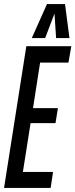

<svg xmlns="http://www.w3.org/2000/svg" viewBox="-30 -928 372 948"><path d="M-10 0 100 -700H322L308 -619H168L133 -394H256L244 -320H121L83 -79H232L220 0ZM127 -740 202 -908H291L313 -740H247L239 -861L193 -740Z"/></svg>

Font: Georama Extra Condensed Medium
Style: Italic
Weight: 500
Width: 2
Italic angle: -9°
Designer: Jean-Baptiste Levee
Foundry: Production Type
Version: Version 1.000